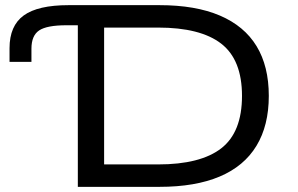

<svg xmlns="http://www.w3.org/2000/svg" viewBox="-20 -725 1156 745"><path d="M282 0V-627H238Q162 -627 132 -607Q102 -587 102 -536V-485H17V-538Q17 -625 72 -665Q127 -705 246 -705H599Q739 -705 833.5 -664.5Q928 -624 975.5 -546Q1023 -468 1023 -353Q1023 -238 975 -159Q927 -80 832.5 -40Q738 0 599 0ZM384 -87H593Q758 -87 838.5 -149.5Q919 -212 919 -353Q919 -493 838.5 -555.5Q758 -618 593 -618H384Z"/></svg>

Font: Nunito Sans 7pt Expanded
Style: Regular
Weight: 400
Width: 7
Designer: Vernon Adams
Foundry: Vernon Adams
Version: Version 3.101;gftools[0.9.27]